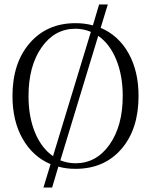

<svg xmlns="http://www.w3.org/2000/svg" viewBox="-20 -746 678 862"><path d="M432 -621Q512 -587 557 -507Q602 -427 602 -315Q602 -166 525 -77Q448 12 319 12Q276 12 242 2L214 96H175L207 -9Q127 -43 81.5 -123Q36 -203 36 -315Q36 -463 113.5 -552.5Q191 -642 319 -642Q361 -642 397 -632L425 -726H464ZM108 -315Q108 -222 137 -151.5Q166 -81 218 -45L388 -603Q354 -617 319 -617Q225 -617 166.5 -533Q108 -449 108 -315ZM319 -13Q413 -13 472 -97Q531 -181 531 -315Q531 -407 502 -478Q473 -549 421 -585L251 -26Q285 -13 319 -13Z"/></svg>

Font: Arapey Thin
Style: Regular
Weight: 100
Designer: Eduardo Rodriguez Tunni
Foundry: Eduardo Rodriguez Tunni
Version: Version 4.000;hotconv 1.0.109;makeotfexe 2.5.65596